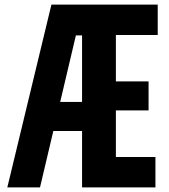

<svg xmlns="http://www.w3.org/2000/svg" viewBox="-20 -820 740 840"><path d="M339 0V-247H182V-374H339V-665H312L155 0H12L205 -800H670V-667H487V-464H630V-337H487V-133H660V0Z"/></svg>

Font: Martian Mono SemiExpanded SemiBold
Style: Regular
Weight: 600
Monospace: yes
Version: Version 0.930